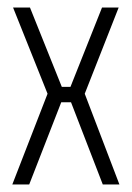

<svg xmlns="http://www.w3.org/2000/svg" viewBox="-20 -490 350 510"><path d="M253 0 159.9 -241 251 -470H295.2L205.1 -241L297.2 0ZM12.7 0 106.3 -241 14.7 -470H59.6L151.5 -241L57.6 0ZM122.8 -218.4V-259.2H188.8V-218.4Z"/></svg>

Font: Smooch Sans Thin
Style: Regular
Weight: 100
Designer: Robert E. Leuschke
Foundry: Robert E. Leuschke
Version: Version 1.010